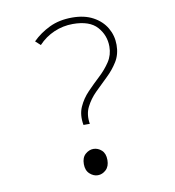

<svg xmlns="http://www.w3.org/2000/svg" viewBox="-79 -752 758 834"><g transform="rotate(-10 300.0 -335.0)"><path d="M262 -214Q254 -259 269 -293Q284 -327 310.5 -354.5Q337 -382 365 -408Q393 -434 412.5 -463.5Q432 -493 432 -530Q432 -580 399 -617Q366 -654 292 -654Q249 -654 209.5 -637Q170 -620 140 -588L118 -608Q150 -640 193.5 -661Q237 -682 294 -682Q348 -682 386 -661.5Q424 -641 444 -607Q464 -573 464 -532Q464 -490 444.5 -458.5Q425 -427 396.5 -400Q368 -373 341.5 -346.5Q315 -320 299 -288Q283 -256 290 -214ZM286 12Q267 12 250.5 -3Q234 -18 234 -46Q234 -75 250.5 -89.5Q267 -104 286 -104Q306 -104 322 -89.5Q338 -75 338 -46Q338 -18 322 -3Q306 12 286 12Z"/></g></svg>

Font: Source Code Pro ExtraLight ExtraLight
Style: Regular
Weight: 250
Monospace: yes
Version: Version 1.018;hotconv 1.0.116;makeotfexe 2.5.65601